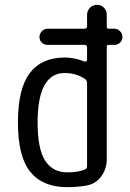

<svg xmlns="http://www.w3.org/2000/svg" viewBox="-20 -770 540 800"><path d="M250 -465.8Q136.7 -465.8 136.7 -259.8Q136.7 -148.4 168.5 -100.1Q200.2 -51.8 259.8 -51.8Q304.7 -51.8 333 -63.5Q342.8 -66.4 342.8 -78.1V-421.9Q342.8 -434.6 335 -440.4Q297.9 -465.8 250 -465.8ZM259.8 9.8Q158.2 9.8 106.4 -53.7Q54.7 -117.2 54.7 -259.8Q54.7 -400.4 104 -465.3Q153.3 -530.3 250 -530.3Q290 -530.3 332 -513.7Q335.9 -512.7 339.4 -514.6Q342.8 -516.6 342.8 -521.5V-572.3Q342.8 -583 332 -583H177.7Q164.1 -583 154.3 -592.3Q144.5 -601.6 144.5 -615.7Q144.5 -629.9 154.8 -640.1Q165 -650.4 177.7 -650.4H332Q342.8 -650.4 342.8 -661.1V-709Q342.8 -725.6 355 -737.8Q367.2 -750 384.3 -750Q401.4 -750 413.1 -737.8Q424.8 -725.6 424.8 -709V-658.2Q424.8 -650.4 432.6 -650.4H457Q469.7 -650.4 480 -640.1Q490.2 -629.9 490.2 -615.7Q490.2 -601.6 480 -592.3Q469.7 -583 457 -583H432.6Q424.8 -583 424.8 -575.2V-105.5Q424.8 -66.4 401.9 -35.2Q378.9 -3.9 341.8 2.9Q303.7 9.8 259.8 9.8Z"/></svg>

Font: Rounded-X Mgen+ 1mn regular
Style: Regular
Weight: 400
Designer: [Source Han Sans]
Ryoko NISHIZUKA  (kana & ideographs); Paul D. Hunt (Latin, Greek & Cyrillic); Wenlong ZHANG  (bopomofo
Version: Version 1.059.20150602